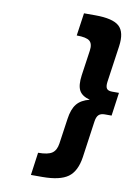

<svg xmlns="http://www.w3.org/2000/svg" viewBox="-95 -804 701 991"><g transform="rotate(10 256.0 -308.5)"><path d="M138.2 126 154.8 6.8Q206.1 6.8 227.8 -8.1Q249.5 -22.9 254.9 -59.1L273.9 -190.9Q281.2 -243.7 303.2 -270.8Q325.2 -297.9 370.1 -309.1Q328.1 -319.8 314 -346.4Q299.8 -373 307.1 -425.8L326.2 -558.1Q331.5 -594.7 314.2 -609.4Q296.9 -624 246.1 -624L263.2 -743.2H321.8Q414.6 -743.2 448.2 -712.6Q481.9 -682.1 471.2 -606.9L443.8 -416Q440.4 -391.1 447.8 -380.6Q455.1 -370.1 476.1 -370.1H512.2L495.1 -248H459Q438 -248 427.2 -237.3Q416.5 -226.6 413.1 -201.2L386.2 -11.2Q375 64.5 332.5 95.2Q290 126 196.8 126Z"/></g></svg>

Font: Trueno SemiBold
Style: Italic
Weight: 600
Designer: Julieta Ulanovsky
Foundry: Julieta Ulanovsky
Version: Version 3.001b | FøM Fix